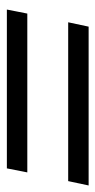

<svg xmlns="http://www.w3.org/2000/svg" viewBox="122 -516 284 573"><g transform="rotate(-90 264.5 -229.0)"><path d="M49 -351H523L511 -290H37ZM11 -168H485L472 -107H-2Z"/></g></svg>

Font: GFS Solomos
Style: Regular
Weight: 400
Designer: George D. Matthiopoulos
Foundry: George D. Matthiopoulos
Version: Version 1.000